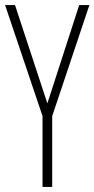

<svg xmlns="http://www.w3.org/2000/svg" viewBox="-20 -734 371 754"><path d="M166 -328 39 -714H0L147 -278V0H185V-278L331 -714H291Z"/></svg>

Font: Noto Sans Sinhala ExtraCondensed ExtraLight
Style: Regular
Weight: 200
Width: 2
Designer: Jelle Bosma - Monotype Design Team
Foundry: Monotype Imaging Inc.
Version: Version 2.006